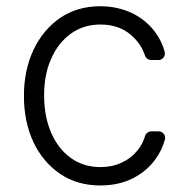

<svg xmlns="http://www.w3.org/2000/svg" viewBox="-20 -573 596 605"><path d="M169.4 -25.2Q115.1 -62.1 85.2 -125.4Q55.4 -189.3 55.4 -270.6Q55.4 -352.3 85.9 -416.5Q116.1 -480.1 170.1 -517Q224.4 -553.3 295.5 -553.3Q349.8 -553.3 394.9 -532.3Q439.3 -511 468 -473Q489.3 -445 498.9 -410.2Q499.6 -408 499.6 -404.5Q499.6 -396 493.6 -389.9Q487.6 -383.9 479 -383.9H456.7Q449.9 -383.9 444.4 -387.8Q438.9 -391.7 436.8 -398.1Q424.4 -435.7 392.8 -462.7Q355.1 -495.7 296.5 -495.7Q244.3 -495.7 204.2 -467.7Q163.7 -438.6 141.7 -388.8Q119 -339.1 119 -272.7Q119 -206.7 141 -155.2Q163.4 -103.7 203.1 -75.3Q243.3 -46.5 296.5 -46.5Q333.1 -46.5 362.9 -60.4Q392.4 -73.5 413.4 -99.1Q429.7 -119.3 437.1 -144.5Q439.3 -151.3 444.8 -155.2Q450.3 -159.1 457 -159.1H479.4Q488.3 -159.1 494.3 -153.1Q500.4 -147 500.4 -138.5Q500.4 -136.4 499.6 -132.8Q490.1 -99.1 469.8 -71.4Q442.1 -32.7 397.7 -10.7Q353 11.4 296.5 11.4Q223 11.4 169.4 -25.2Z"/></svg>

Font: DeltaSans Light
Style: Regular
Weight: 300
Designer: Rasmus Andersson
Foundry: rsms
Version: Version 3.012